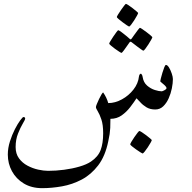

<svg xmlns="http://www.w3.org/2000/svg" viewBox="-20 -627 995 995"><path d="M876 -217.3Q876 -196.3 870.6 -169.2Q865.2 -142.1 854 -117.2Q842.8 -92.3 825.7 -75.9Q808.6 -59.6 784.7 -59.6Q757.8 -59.6 739 -71Q720.2 -82.5 707.8 -96.4Q695.3 -110.4 687.5 -117.7Q673.8 -96.7 654.8 -71.8Q635.7 -46.9 610.6 -29.1Q585.4 -11.2 552.2 -11.2Q552.2 18.6 551.3 35.9Q550.3 53.2 548.1 68.1Q545.9 83 541 105.5Q525.4 182.1 488.8 230Q452.1 277.8 403.6 303.5Q355 329.1 301.5 338.6Q248 348.1 198.7 348.1Q143.6 348.1 103.5 324Q63.5 299.8 42 260.3Q20.5 220.7 20.5 174.3Q20.5 140.1 31.5 105.7Q42.5 71.3 57.1 42.7Q71.8 14.2 84.7 -3.2Q97.7 -20.5 101.1 -20.5Q110.4 -20.5 110.4 -12.7Q110.4 -6.8 98.1 13.4Q85.9 33.7 73.5 64.9Q61 96.2 61 134.8Q61 169.9 78.4 193.6Q95.7 217.3 122.3 231.4Q148.9 245.6 177.7 252Q206.5 258.3 229.5 258.3Q270 258.3 312.5 252.7Q355 247.1 391.8 236.3Q428.7 225.6 451.2 210.4Q488.3 185.5 501.5 150.6Q514.6 115.7 514.6 64Q514.6 19.5 505.4 -7.8Q496.1 -35.2 486.6 -50.3Q477.1 -65.4 477.1 -72.3Q477.1 -76.2 481.9 -88.1Q486.8 -100.1 493.4 -114Q500 -127.9 506.1 -137.9Q512.2 -147.9 514.6 -147.9Q532.7 -122.1 541 -92.8Q576.7 -92.8 611.8 -112.1Q647 -131.3 671.6 -162.8Q696.3 -194.3 700.2 -231Q702.6 -245.1 710.9 -245.1Q711.9 -245.1 715.1 -240.2Q718.3 -235.4 719.2 -228Q723.6 -199.7 742.2 -183.6Q760.7 -167.5 782.5 -160.6Q804.2 -153.8 817.9 -153.8Q821.8 -153.8 832.3 -159.4Q842.8 -165 842.8 -169.9Q842.8 -176.3 834.7 -183.8Q826.7 -191.4 818.6 -197.8Q810.5 -204.1 810.5 -206.1Q810.5 -208.5 813.7 -221.4Q816.9 -234.4 821.8 -250.5Q826.7 -266.6 831.5 -278.6Q836.4 -290.5 839.8 -290.5Q847.7 -290.5 856 -276.9Q864.3 -263.2 870.1 -245.8Q876 -228.5 876 -217.3ZM695.8 -559.6Q695.8 -556.6 689.7 -545.7Q683.6 -534.7 675.3 -521.5Q667 -508.3 659.4 -498.8Q651.9 -489.3 648.9 -489.3Q647.5 -489.3 637.7 -495.8Q627.9 -502.4 615.7 -511.5Q603.5 -520.5 594.5 -528.3Q585.4 -536.1 585.4 -538.6Q585.4 -541.5 592 -552.2Q598.6 -563 607.4 -575.7Q616.2 -588.4 623.5 -597.7Q630.9 -606.9 632.3 -606.9Q635.3 -606.9 645.5 -600.3Q655.8 -593.8 667.2 -584.7Q678.7 -575.7 687.3 -568.4Q695.8 -561 695.8 -559.6ZM769.5 -434.1Q769.5 -431.6 763.4 -420.7Q757.3 -409.7 748.8 -396.5Q740.2 -383.3 732.9 -373.8Q725.6 -364.3 722.7 -364.3Q721.2 -364.3 712.2 -370.6Q703.1 -377 691.7 -385.5Q680.2 -394 671.6 -400.9Q663.1 -407.7 662.1 -408.2Q659.2 -410.6 656.7 -410.6Q654.3 -410.6 651.9 -408.2Q650.9 -407.2 641.6 -393.6Q632.3 -379.9 622.3 -366.5Q612.3 -353 609.4 -353Q607.4 -353 597.4 -359.4Q587.4 -365.7 575.4 -374.5Q563.5 -383.3 554.7 -390.9Q545.9 -398.4 545.9 -400.9Q545.9 -403.8 552.5 -414.6Q559.1 -425.3 567.6 -438.2Q576.2 -451.2 583.5 -460.7Q590.8 -470.2 592.3 -470.2Q596.7 -470.2 610.4 -460Q624 -449.7 636.7 -439.2Q649.4 -428.7 650.4 -427.2Q654.8 -422.9 656.7 -422.9Q659.7 -422.9 663.1 -428.2Q664.1 -429.7 673.6 -443.1Q683.1 -456.5 693.1 -469.7Q703.1 -482.9 705.1 -482.9Q707.5 -482.9 717.5 -476.1Q727.5 -469.2 739.7 -460.2Q752 -451.2 760.7 -443.4Q769.5 -435.5 769.5 -434.1ZM766.6 99.1Q766.6 101.6 760.5 112.5Q754.4 123.5 745.8 136.5Q737.3 149.4 729.5 158.9Q721.7 168.5 718.8 168.5Q717.3 168.5 707.3 162.1Q697.3 155.8 685.1 147.2Q672.9 138.7 663.8 131.1Q654.8 123.5 654.8 121.1Q654.8 118.2 661.1 107.4Q667.5 96.7 676.3 83.7Q685.1 70.8 692.6 61.3Q700.2 51.8 702.1 51.8Q705.1 51.8 715.3 58.3Q725.6 64.9 737.3 73.7Q749 82.5 757.8 90.1Q766.6 97.7 766.6 99.1Z"/></svg>

Font: Scheherazade New Rohingya
Style: Regular
Weight: 400
Designer: SIL International
Foundry: SIL International
Version: Version 3.000 ; LngRng